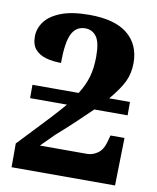

<svg xmlns="http://www.w3.org/2000/svg" viewBox="-85 -826 731 892"><g transform="rotate(10 280.5 -380.0)"><path d="M31 0V-112L166 -255Q186 -276 202.5 -295Q219 -314 234 -331H60V-394H278Q305 -437 317 -478.5Q329 -520 329 -575Q329 -643 309 -669Q289 -695 257 -695Q213 -695 193 -654Q173 -613 173 -517Q134 -517 102 -526Q70 -535 51 -556.5Q32 -578 32 -617Q32 -655 56 -687.5Q80 -720 131.5 -740Q183 -760 265 -760Q385 -760 445 -711Q505 -662 505 -575Q505 -526 486 -486.5Q467 -447 422 -394H520V-331H363Q332 -301 293 -264Q254 -227 204 -183L143 -122H366Q391 -122 414.5 -138Q438 -154 448 -189L458 -225H524L519 0Z"/></g></svg>

Font: Noto Serif ExtraBold
Style: Regular
Weight: 800
Designer: Monotype Design Team
Foundry: Monotype Imaging Inc.
Version: Version 2.014